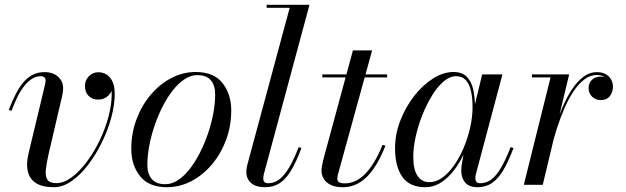

<svg xmlns="http://www.w3.org/2000/svg" viewBox="-20 -770 2608 800"><path d="M204.5 10Q156.5 10 129.8 -7.2Q103 -24.5 95.8 -56.2Q88.5 -88 99 -131L167.5 -417Q168.5 -421.5 169.2 -426.5Q170 -431.5 170 -435Q170 -443 165 -447.8Q160 -452.5 150.5 -452.5Q131.5 -452.5 114.8 -442.5Q98 -432.5 82.8 -414Q67.5 -395.5 54 -368.8Q40.5 -342 28 -308.5L16.5 -312Q31 -349.5 46 -378.8Q61 -408 78.5 -428.2Q96 -448.5 117.5 -459Q139 -469.5 165.5 -469.5Q201 -469.5 222 -450.2Q243 -431 243 -402.5Q243 -391.5 241.2 -382.5Q239.5 -373.5 238.5 -368L183 -130.5Q174 -91 171 -63.5Q168 -36 177.5 -21.5Q187 -7 214.5 -7Q246 -7 278.5 -31Q311 -55 341 -95Q371 -135 394.8 -184Q418.5 -233 432 -283.8Q445.5 -334.5 445.5 -379Q445.5 -406 438.2 -423Q431 -440 418.2 -448.2Q405.5 -456.5 390 -456.5V-468Q406 -468 419.5 -461.2Q433 -454.5 441 -442Q449 -429.5 449 -412Q449 -388 431.2 -371.5Q413.5 -355 390 -355Q364 -355 349 -370.5Q334 -386 334 -412Q334 -435 350 -452Q366 -469 390 -469Q409 -469 424.5 -459.2Q440 -449.5 449 -429.5Q458 -409.5 458 -379Q458 -333.5 443.8 -280.5Q429.5 -227.5 404.2 -176.2Q379 -125 346.8 -82.8Q314.5 -40.5 278 -15.2Q241.5 10 204.5 10Z M675.5 10Q600 10 563.5 -36Q527 -82 527 -149.5Q527 -215 548.8 -273Q570.5 -331 608 -375.2Q645.5 -419.5 693.8 -444.8Q742 -470 795 -470Q871 -470 907.2 -423.8Q943.5 -377.5 943.5 -310Q943.5 -244.5 921.8 -186.5Q900 -128.5 862.5 -84.2Q825 -40 776.8 -15Q728.5 10 675.5 10ZM668.5 -2.5Q696 -2.5 721.8 -19.5Q747.5 -36.5 770.8 -66.2Q794 -96 813.2 -134Q832.5 -172 846.8 -214Q861 -256 868.8 -298Q876.5 -340 876.5 -377Q876.5 -414 858.5 -435.5Q840.5 -457 802 -457Q775 -457 749 -440Q723 -423 699.8 -393.2Q676.5 -363.5 657.2 -325.5Q638 -287.5 623.8 -245.5Q609.5 -203.5 601.8 -161.8Q594 -120 594 -82.5Q594 -46 612.2 -24.2Q630.5 -2.5 668.5 -2.5Z M1085 10Q1046 10 1026.2 -7.5Q1006.5 -25 1006.5 -53Q1006.5 -63 1007.8 -70.8Q1009 -78.5 1011 -85L1187 -737.5H1091V-750H1269.5L1079 -43Q1078 -38.5 1077.5 -34Q1077 -29.5 1077 -26Q1077 -6.5 1097.5 -6.5Q1122.5 -6.5 1143.2 -22Q1164 -37.5 1184 -70.8Q1204 -104 1224.5 -157L1236 -153Q1214.5 -95.5 1192.8 -59.5Q1171 -23.5 1145.2 -6.8Q1119.5 10 1085 10Z M1408 10Q1377 10 1357.5 0.2Q1338 -9.5 1328.8 -25.2Q1319.5 -41 1319.5 -58Q1319.5 -66 1322 -80.5Q1324.5 -95 1328.5 -110L1450.5 -560H1530.5L1390 -50Q1388.5 -45 1387 -38.2Q1385.5 -31.5 1385.5 -24.5Q1385.5 -6 1416.5 -6Q1440 -6 1462 -16.5Q1484 -27 1503.5 -47.5Q1523 -68 1540.8 -98Q1558.5 -128 1574 -166.5L1586 -163Q1564.5 -108 1538.2 -69.2Q1512 -30.5 1479.8 -10.2Q1447.5 10 1408 10ZM1323 -447.5V-460H1593V-447.5Z M1752.5 10Q1686.5 10 1656.2 -33.2Q1626 -76.5 1626 -152.5Q1626 -210 1647.5 -266.2Q1669 -322.5 1704.5 -368.5Q1740 -414.5 1783.2 -442.2Q1826.5 -470 1869.5 -470Q1906 -470 1925.5 -449.5Q1945 -429 1952 -396Q1959 -363 1959 -325Q1959 -291 1952.2 -253Q1945.5 -215 1932.5 -177.5Q1919.5 -140 1901.2 -106.2Q1883 -72.5 1859.8 -46.2Q1836.5 -20 1809.8 -5Q1783 10 1752.5 10ZM1768.5 -11Q1797.5 -11 1824 -30.5Q1850.5 -50 1873.2 -82.8Q1896 -115.5 1913 -156.5Q1930 -197.5 1939.5 -240.8Q1949 -284 1949 -324Q1949 -361.5 1942.5 -390.5Q1936 -419.5 1921 -436Q1906 -452.5 1880 -452.5Q1854 -452.5 1828.2 -430.5Q1802.5 -408.5 1780 -371.8Q1757.5 -335 1739.8 -290.5Q1722 -246 1712 -200.5Q1702 -155 1702 -116Q1702 -63 1720 -37Q1738 -11 1768.5 -11ZM1970 10Q1935 10 1918.5 -9Q1902 -28 1902 -58Q1902 -66.5 1902.5 -73.2Q1903 -80 1904 -85L1917 -158.5L1941.5 -234.5L1955.5 -321L1989 -460H2073.5L1962.5 -43Q1960.5 -35.5 1960.5 -27Q1960.5 -18.5 1965.2 -12.5Q1970 -6.5 1981 -6.5Q2006 -6.5 2027 -22Q2048 -37.5 2067.5 -70.8Q2087 -104 2107.5 -157L2119.5 -153Q2098 -95.5 2076.2 -59.5Q2054.5 -23.5 2029 -6.8Q2003.5 10 1970 10Z M2162.5 0 2274 -447.5H2196.5V-460H2351.5L2241.5 0ZM2272 -161Q2280.5 -199.5 2293.8 -242Q2307 -284.5 2324.5 -325Q2342 -365.5 2363.5 -398Q2385 -430.5 2410.8 -450Q2436.5 -469.5 2466 -469.5Q2498 -469.5 2516 -452Q2534 -434.5 2534 -409.5Q2534 -386 2521 -369.5Q2508 -353 2484 -353Q2461.5 -353 2447 -367.2Q2432.5 -381.5 2432.5 -403.5Q2432.5 -423.5 2446.2 -437.2Q2460 -451 2484.5 -451Q2505 -451 2519 -439.8Q2533 -428.5 2533 -409.5H2521.5Q2521.5 -429 2507.2 -443.2Q2493 -457.5 2466.5 -457.5Q2438.5 -457.5 2413.8 -438.2Q2389 -419 2368.2 -387.2Q2347.5 -355.5 2330.8 -316.2Q2314 -277 2301 -236.8Q2288 -196.5 2279.5 -161Z"/></svg>

Font: Bodoni Moda 18pt
Style: Italic
Weight: 400
Italic angle: -13°
Designer: Owen Earl
Foundry: indestructible type
Version: Version 2.005